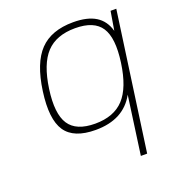

<svg xmlns="http://www.w3.org/2000/svg" viewBox="-130 -613 838 916"><g transform="rotate(-20 289.5 -155.0)"><path d="M343 -510Q415 -510 457 -484Q499 -458 514 -404L530 -500H559L461 200H429L470 -96Q412 10 270 10Q159 10 117.5 -51.5Q76 -113 95 -250Q114 -387 173 -448.5Q232 -510 343 -510ZM342 -480Q246 -480 195 -425.5Q144 -371 127 -250Q110 -129 146 -74Q182 -19 278 -19Q373 -19 424 -74Q475 -129 492 -250Q509 -371 473.5 -425.5Q438 -480 342 -480Z"/></g></svg>

Font: Fivo Sans Thin
Style: Regular
Weight: 250
Foundry: Alexander Slobzheninov
Version: 1.0